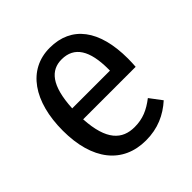

<svg xmlns="http://www.w3.org/2000/svg" viewBox="-161 -712 856 856"><g transform="rotate(-45 267.0 -284.0)"><path d="M486 -301C486 -482 410 -582 273 -582C135 -582 53 -462 53 -279C53 -94 139 14 285 14C360 14 418 -13 467 -57L424 -114C381 -81 343 -64 291 -64C214 -64 161 -111 153 -251H484C485 -265 486 -283 486 -301ZM391 -320H153C160 -458 206 -508 274 -508C354 -508 391 -447 391 -330Z"/></g></svg>

Font: Glow Sans SC Condensed Medium
Style: Regular
Weight: 600
Width: 3
Designer: Ryoko NISHIZUKA (kana, bopomofo & ideographs); Paul D. Hunt (Latin, Greek & Cyrillic); Sandoll Communications, Soo-young
Version: Version 0.93